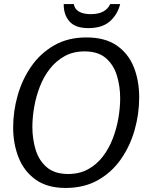

<svg xmlns="http://www.w3.org/2000/svg" viewBox="-20 -919 748 949"><path d="M304 10Q214 10 156.5 -31Q99 -72 72 -140Q45 -208 45 -289Q45 -369 67.5 -448Q90 -527 135 -591.5Q180 -656 248 -695Q316 -734 407 -734Q499 -734 556.5 -694.5Q614 -655 641 -588Q668 -521 668 -438Q668 -355 645 -275Q622 -195 576.5 -130.5Q531 -66 463 -28Q395 10 304 10ZM317 -59Q373 -59 415.5 -82.5Q458 -106 488 -145Q518 -184 537 -233Q556 -282 565 -334Q574 -386 574 -433Q574 -492 558 -545Q542 -598 503.5 -631.5Q465 -665 398 -665Q342 -665 299.5 -641.5Q257 -618 226.5 -579Q196 -540 177 -491Q158 -442 149 -390Q140 -338 140 -291Q140 -233 156 -179.5Q172 -126 211 -92.5Q250 -59 317 -59ZM574 -899Q561 -847 523 -813.5Q485 -780 417 -780Q352 -780 323 -813.5Q294 -847 295 -899H345Q348 -875 370 -862Q392 -849 428 -849Q502 -849 525 -899Z"/></svg>

Font: Rosario Light
Style: Italic
Weight: 300
Italic angle: -8.05°
Designer: Hector Gatti
Foundry: Omnibus Type
Version: Version 1.101; ttfautohint (v1.8.1.43-b0c9)